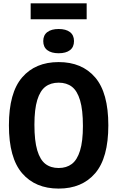

<svg xmlns="http://www.w3.org/2000/svg" viewBox="-20 -1122 704 1152"><path d="M33.5 -370Q33.5 -565.5 112.8 -657.5Q192 -749.5 332 -749.5Q472 -749.5 551 -657.5Q630 -565.5 630 -370Q630 -174.5 551 -82.5Q472 9.5 332 9.5Q192 9.5 112.8 -82.5Q33.5 -174.5 33.5 -370ZM477.5 -366.5Q477.5 -462.5 460.5 -519.8Q443.5 -577 411.5 -601.5Q379.5 -626 332 -626Q284.5 -626 252.5 -601.8Q220.5 -577.5 203.5 -521.8Q186.5 -466 186.5 -373.5Q186.5 -277.5 203.5 -220.2Q220.5 -163 252.5 -138.5Q284.5 -114 332 -114Q379 -114 411 -138.2Q443 -162.5 460.2 -218.2Q477.5 -274 477.5 -366.5ZM239.5 -875.5Q239.5 -911 264 -929.5Q288.5 -948 332 -948Q375.5 -948 399.8 -929.5Q424 -911 424 -875.5Q424 -839.5 399.8 -821Q375.5 -802.5 332 -802.5Q288.5 -802.5 264 -821Q239.5 -839.5 239.5 -875.5ZM164 -1006.5V-1102H500V-1006.5Z"/></svg>

Font: Encode Sans Condensed
Style: Bold
Weight: 700
Width: 3
Designer: Multiple Designers
Foundry: Impallari Type
Version: Version 2.000